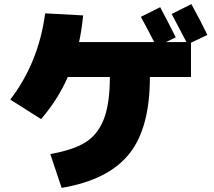

<svg xmlns="http://www.w3.org/2000/svg" viewBox="-20 -855 1040 935"><path d="M280 60 225 -105Q335 -124 395.5 -161.5Q456 -199 485.5 -274.5Q515 -350 515 -480H310Q262 -370 180 -275L30 -370Q168 -550 200 -790L385 -780Q377 -703 365 -650H731Q695 -720 666 -773L760 -820Q801 -743 836 -673L788 -650H888Q847 -729 816 -787L912 -835Q958 -751 990 -685L910 -647V-480H710Q710 -229 607.5 -103.5Q505 22 280 60Z"/></svg>

Font: M PLUS 1p Black
Style: Regular
Weight: 900
Version: Version 1.061